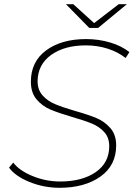

<svg xmlns="http://www.w3.org/2000/svg" viewBox="-20 -890 644 914"><path d="M23 -92 43 -116Q73 -77 136 -51.5Q199 -26 266 -26Q371 -26 435.5 -70.5Q500 -115 500 -194Q500 -235 476.5 -261Q453 -287 418 -301.5Q383 -316 324 -333Q259 -352 220 -368.5Q181 -385 154 -417Q127 -449 127 -501Q127 -597 200 -650.5Q273 -704 390 -704Q449 -704 503.5 -688Q558 -672 596 -642L578 -614Q541 -643 492 -658.5Q443 -674 389 -674Q287 -674 223.5 -628.5Q160 -583 159 -504Q159 -462 183 -435.5Q207 -409 241.5 -394.5Q276 -380 337 -362Q401 -344 440 -327.5Q479 -311 506 -279.5Q533 -248 533 -198Q533 -102 457.5 -49Q382 4 264 4Q189 4 121 -23.5Q53 -51 23 -92ZM584 -870 447 -757H405L294 -870H329L428 -780L545 -870Z"/></svg>

Font: Montserrat Alternates ExLight
Style: Italic
Weight: 275
Italic angle: -11.3°
Designer: Julieta Ulanovsky
Foundry: Julieta Ulanovsky
Version: Version 7.200